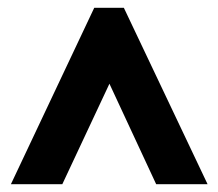

<svg xmlns="http://www.w3.org/2000/svg" viewBox="-20 -734 560 493"><path d="M8 -261H140L261 -519L381 -261H513L298 -714H222Z"/></svg>

Font: Noto Sans Lao UI ExtCond ExtBd
Style: Regular
Weight: 800
Width: 2
Designer: Monotype Design Team
Foundry: Monotype Imaging Inc.
Version: Version 2.000